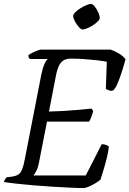

<svg xmlns="http://www.w3.org/2000/svg" viewBox="-28 -956 658 976"><path d="M399 0Q371 0 329 -2Q287 -4 238.5 -7Q190 -10 142 -14Q94 -18 54.5 -22.5Q15 -27 -8 -31Q-6 -39 -2.5 -44.5Q1 -50 6 -55L33 -58Q52 -61 64 -68Q76 -75 84 -94Q92 -113 99 -151L182 -577Q189 -610 198 -630.5Q207 -651 215 -656H124Q122 -658 119 -662.5Q116 -667 116 -675Q123 -681 136 -687.5Q149 -694 162.5 -699Q176 -704 181 -704H534Q557 -696 578 -683Q599 -670 610 -655Q601 -621 590.5 -588.5Q580 -556 569.5 -531.5Q559 -507 548 -497Q538 -492 526 -496.5Q514 -501 510 -504L515 -642Q496 -646 466 -649.5Q436 -653 401.5 -655.5Q367 -658 332 -658Q308 -658 293.5 -648Q279 -638 271 -620.5Q263 -603 258 -580L221 -389Q263 -390 296 -392Q329 -394 362.5 -397Q396 -400 437 -404L446 -392Q441 -373 435.5 -359.5Q430 -346 425 -338H211L170 -129Q166 -106 157.5 -89Q149 -72 142 -64H408L489 -223Q502 -223 513.5 -218.5Q525 -214 525 -209Q523 -186 515.5 -155.5Q508 -125 499 -95Q490 -65 483 -43Q474 -35 457.5 -25Q441 -15 425 -8Q409 -1 399 0ZM392 -806Q384 -806 372.5 -819Q361 -832 352.5 -848Q344 -864 344 -875Q344 -883 355 -894Q366 -905 381.5 -914.5Q397 -924 411.5 -930Q426 -936 434 -936Q443 -936 453.5 -923Q464 -910 471.5 -893Q479 -876 479 -865Q479 -857 468.5 -846.5Q458 -836 443.5 -827Q429 -818 414.5 -812Q400 -806 392 -806Z"/></svg>

Font: Texturina 12pt Light
Style: Italic
Weight: 300
Italic angle: -11°
Designer: Guillermo Torres Carreño
Foundry: Omnibus-Type
Version: Version 1.002